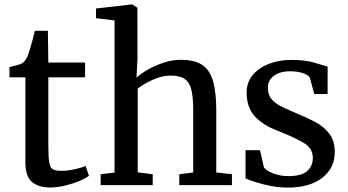

<svg xmlns="http://www.w3.org/2000/svg" viewBox="-20 -839 1576 870"><path d="M208 10.5Q154 10.5 124.5 -14.8Q95 -40 95 -105V-488.5H23V-535Q38 -539 56.8 -543.8Q75.5 -548.5 83 -554Q97.5 -565 107.5 -591Q112 -603 118.2 -624.5Q124.5 -646 130 -667.2Q135.5 -688.5 138 -699.5H197L199 -555.5H365.5V-488.5H199V-182Q199 -127.5 203.2 -102.8Q207.5 -78 220.2 -71.5Q233 -65 258.5 -65Q287 -65 319.2 -72.2Q351.5 -79.5 368 -87L383 -42.5Q367.5 -30.5 338 -18.2Q308.5 -6 273.8 2.2Q239 10.5 208 10.5Z M499 -57V-746.5L415 -756.5V-800.5L578 -819H580L602.5 -804L603 -572L598.5 -487.5Q616.5 -504 648.8 -522.8Q681 -541.5 720.5 -554.8Q760 -568 799.5 -568Q863 -568 897.8 -543.8Q932.5 -519.5 946.2 -468.5Q960 -417.5 960 -337.5V-57.5L1031 -49.5V0H792.5V-49.5L855.5 -57.5V-338Q855.5 -392.5 848.2 -427.8Q841 -463 818.8 -479.8Q796.5 -496.5 752.5 -496.5Q713.5 -496.5 672.2 -477.5Q631 -458.5 604 -437.5V-58L672 -49.5V0H436V-49.5Z M1158 -158.5 1176 -80.5Q1185.5 -66 1217.5 -53.5Q1249.5 -41 1286.5 -41Q1346.5 -41 1372 -64Q1397.5 -87 1397.5 -123.5Q1397.5 -166.5 1357.5 -190.8Q1317.5 -215 1245.5 -243.5Q1171.5 -271 1134.5 -311.8Q1097.5 -352.5 1097.5 -420Q1097.5 -464.5 1124.2 -497.8Q1151 -531 1197 -549.2Q1243 -567.5 1300 -567.5Q1364.5 -567.5 1405.2 -554.8Q1446 -542 1464.5 -537V-413H1404L1384 -487Q1377.5 -499.5 1352 -507.8Q1326.5 -516 1297 -516Q1250 -516.5 1222 -496.2Q1194 -476 1194 -442.5Q1194 -407.5 1213 -387Q1232 -366.5 1261.8 -352.8Q1291.5 -339 1324.5 -325Q1368.5 -307.5 1408 -286.5Q1447.5 -265.5 1472.2 -233.2Q1497 -201 1497 -150.5Q1497 -77.5 1440.2 -33.2Q1383.5 11 1283 11Q1246 11 1208.2 3.8Q1170.5 -3.5 1140 -13.2Q1109.5 -23 1092.5 -30.5V-158.5Z"/></svg>

Font: Merriweather
Style: Regular
Weight: 400
Designer: Eben Sorkin
Foundry: Eben Sorkin
Version: Version 2.100; ttfautohint (v1.7.19-72a1) -l 8 -r 50 -G 200 